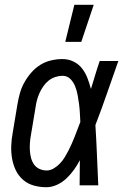

<svg xmlns="http://www.w3.org/2000/svg" viewBox="-20 -775 540 803"><path d="M174 8Q147 8 121.5 1Q96 -6 76.5 -23Q57 -40 46 -63Q35 -86 30.5 -112Q26 -138 27 -165Q28 -192 33 -219L53 -339Q57 -363 63.5 -386Q70 -409 82 -430.5Q94 -452 111 -471.5Q128 -491 149 -504Q170 -517 194 -522.5Q218 -528 241 -528Q266 -528 287.5 -517.5Q309 -507 323 -489Q337 -471 345.5 -449Q354 -427 360 -404L361 -405Q370 -434 378.5 -462.5Q387 -491 397 -520H475Q451 -453 428 -386Q405 -319 379 -252Q383 -189 385.5 -126Q388 -63 391 0H313Q313 -26 313.5 -52.5Q314 -79 314 -105Q303 -84 289 -64.5Q275 -45 257.5 -28.5Q240 -12 218 -2Q196 8 174 8ZM175 -62Q190 -62 204.5 -70.5Q219 -79 230.5 -91Q242 -103 250.5 -117Q259 -131 266.5 -145.5Q274 -160 280.5 -175Q287 -190 293 -205Q299 -220 304.5 -235Q310 -250 316 -265Q315 -284 314 -303Q313 -322 310.5 -341Q308 -360 304.5 -378.5Q301 -397 294 -414.5Q287 -432 274 -445Q261 -458 241 -458Q227 -458 211.5 -453Q196 -448 183.5 -438Q171 -428 161.5 -414.5Q152 -401 145.5 -386.5Q139 -372 135 -357.5Q131 -343 129 -328L109 -208Q106 -192 105 -176Q104 -160 105 -144.5Q106 -129 110 -114Q114 -99 122.5 -87Q131 -75 145 -68.5Q159 -62 175 -62ZM253 -600 291 -755H372L320 -600Z"/></svg>

Font: Iosevka Curly Slab
Style: Italic
Weight: 400
Italic angle: -9°
Monospace: yes
Designer: Belleve Invis
Foundry: Belleve Invis
Version: Version 22.1.2; ttfautohint (v1.8.4)